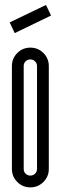

<svg xmlns="http://www.w3.org/2000/svg" viewBox="-20 -771 251 793"><path d="M20 -678.5 169.9 -750.5 190.8 -706.8 40.8 -634.3ZM132.9 -498.1Q132.9 -509.8 124.7 -517.7Q116.6 -525.6 105.4 -525.6Q93.7 -525.6 85.8 -517.7Q77.9 -509.8 77.9 -498.1V-73.3Q77.9 -61.6 85.8 -53.7Q93.7 -45.8 105.4 -45.8Q116.6 -45.8 124.7 -53.7Q132.9 -61.6 132.9 -73.3ZM29.2 -498.1Q29.2 -529.8 51.4 -552.1Q73.7 -574.3 105.4 -574.3Q137 -574.3 159.3 -552.1Q181.6 -529.8 181.6 -498.1V-73.3Q181.6 -41.6 159.3 -19.4Q137 2.9 105.4 2.9Q73.7 2.9 51.4 -19.4Q29.2 -41.6 29.2 -73.3Z"/></svg>

Font: Marapfhont
Style: Book
Weight: 400
Version: Version 0.15